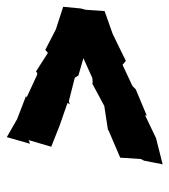

<svg xmlns="http://www.w3.org/2000/svg" viewBox="14 -594 510 579"><g transform="rotate(-90 269.5 -304.0)"><path d="M384 -308 324 -281 311 -280 307 -281 240 -245 168 -234 166 -232 84 -197 80 -135 75 -125 64 -69 143 -89 212 -122 211 -117 290 -150 300 -160 364 -190 376 -180C403 -193 430 -207 458 -220L526 -244L530 -301L534 -316L539 -369L471 -391L409 -423L400 -415L344 -451L339 -447L333 -448L266 -479L270 -481L200 -508L146 -539L126 -469L137 -473L117 -405L180 -380L249 -356L245 -349L254 -352L325 -334L332 -323Z"/></g></svg>

Font: Asimov Print
Style: DIt
Weight: 250
Width: 0
Designer: Google
Version: Version 2.000980: 2014